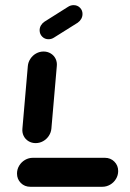

<svg xmlns="http://www.w3.org/2000/svg" viewBox="-20 -716 499 736"><path d="M433 -60.4Q433 -44.1 424.6 -30.2Q416.3 -16.3 402.2 -8.1Q388.1 0 372.2 0H96.3Q74.4 0 59.8 -14.6Q45.2 -29.3 45.2 -50.7Q45.2 -67 53.5 -80.9Q61.9 -94.8 75.9 -103Q90 -111.1 105.9 -111.1H381.9Q403.7 -111.1 418.3 -96.5Q433 -81.9 433 -60.4ZM116.7 -167.4Q101.5 -167.4 89.3 -174.8Q77 -182.2 70.7 -195Q64.4 -207.8 65.9 -223L86.7 -463Q88.1 -478.1 96.7 -490.9Q105.2 -503.7 118.5 -511.1Q131.9 -518.5 147 -518.5Q162.2 -518.5 174.4 -511.1Q186.7 -503.7 193 -490.9Q199.3 -478.1 197.8 -463L177 -223Q175.6 -207.8 167 -195Q158.5 -182.2 145.2 -174.8Q131.9 -167.4 116.7 -167.4ZM165.9 -565.6Q151.5 -565.6 141.7 -575.6Q131.9 -585.6 131.9 -600Q131.9 -610 137 -618.7Q142.2 -627.4 150.7 -633L241.1 -690Q250.7 -696.3 262.2 -696.3Q276.7 -696.3 286.5 -686.5Q296.3 -676.7 296.3 -662.6Q296.3 -652.2 291.3 -643.5Q286.3 -634.8 277.8 -628.9L187 -571.9Q177.4 -565.6 165.9 -565.6Z"/></svg>

Font: 26F Galaxy Sans Black
Style: Italic
Weight: 900
Italic angle: -5°
Designer: C₂₉H₂₅N₃O₅
Version: Version 1.200